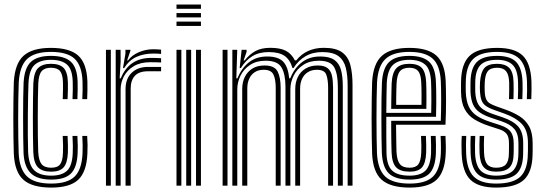

<svg xmlns="http://www.w3.org/2000/svg" viewBox="-20 -820 2404 848"><path d="M206.2 8.5Q122.2 8.5 83.5 -25.9Q44.8 -60.2 41 -141Q40 -169 39.4 -210.6Q38.8 -252.2 38.8 -298.1Q38.8 -344 39.4 -386Q40 -428 41 -457Q45.5 -539 84.1 -573.8Q122.8 -608.5 204.8 -608.5Q287.2 -608.5 325.1 -574.8Q363 -541 366 -461.2Q366.5 -444.2 366.2 -422.6Q366 -401 365 -382.2H343.5Q344.5 -400.5 344.8 -421.2Q345 -442 344.5 -460.2Q341.8 -530.2 309.5 -560.5Q277.2 -590.8 204.8 -590.8Q133 -590.8 99.9 -559.6Q66.8 -528.5 62.8 -455.8Q61.5 -425.8 60.9 -383.5Q60.2 -341.2 60.2 -295.9Q60.2 -250.5 60.9 -210Q61.5 -169.5 62.5 -143Q65.8 -73.2 99 -41.2Q132.2 -9.2 206.2 -9.2Q277.5 -9.2 309.4 -40Q341.2 -70.8 344.5 -142Q345.2 -159.5 345.1 -176.8Q345 -194 343.5 -219.5H365Q366.5 -197.5 366.8 -179.9Q367 -162.2 366 -141.2Q362.5 -61 325.6 -26.2Q288.8 8.5 206.2 8.5ZM206.2 -26.8Q144 -26.8 115.4 -55.5Q86.8 -84.2 84 -143.8Q83 -171.8 82.5 -212.9Q82 -254 82 -299.4Q82 -344.8 82.5 -385.9Q83 -427 84.2 -454.5Q87.8 -519.8 116.2 -546.5Q144.8 -573.2 204.8 -573.2Q264.5 -573.2 292.6 -547.6Q320.8 -522 322.8 -459.8Q323.2 -443.5 323 -423.4Q322.8 -403.2 321.8 -382.2H300.2Q301.2 -404.2 301.5 -424.1Q301.8 -444 301.2 -459.2Q299.5 -514 275.8 -534.9Q252 -555.8 204.8 -555.8Q157.8 -555.8 133.2 -533.9Q108.8 -512 105.8 -453Q105 -434 104.2 -396.6Q103.5 -359.2 103 -314.1Q102.5 -269 102.8 -225.1Q103 -181.2 104.2 -148.8Q107.2 -90.2 131.8 -67.2Q156.2 -44.2 206.2 -44.2Q253 -44.2 275.9 -65.8Q298.8 -87.2 301.2 -143Q301.8 -158.8 301.8 -175.5Q301.8 -192.2 300.2 -219.5H321.8Q323.5 -190.8 323.5 -174.9Q323.5 -159 322.8 -142.5Q320 -80.2 293.2 -53.5Q266.5 -26.8 206.2 -26.8ZM206.2 -61.8Q166.2 -61.8 147.5 -81.2Q128.8 -100.8 127 -149.2Q126 -177 125.6 -216.9Q125.2 -256.8 125.2 -300.5Q125.2 -344.2 125.8 -384.2Q126.2 -424.2 127.2 -451.8Q129.8 -502 149 -520.1Q168.2 -538.2 204.8 -538.2Q243.5 -538.2 261 -519.9Q278.5 -501.5 279.8 -457.2Q280 -444.8 279.9 -426.2Q279.8 -407.8 278.5 -382.2H257Q258 -406.2 258.2 -425Q258.5 -443.8 258 -456.5Q257.2 -491 245.4 -505.9Q233.5 -520.8 204.8 -520.8Q176.8 -520.8 163.8 -505.4Q150.8 -490 149 -450.5Q148 -424.5 147.4 -385.4Q146.8 -346.2 146.8 -302.6Q146.8 -259 147.2 -218.6Q147.8 -178.2 148.8 -149.2Q150.8 -111.2 163.6 -95.2Q176.5 -79.2 206.2 -79.2Q234.5 -79.2 245.8 -94.6Q257 -110 258 -145.5Q258.5 -161.5 258.5 -176Q258.5 -190.5 257 -219.5H278.5Q280 -194.2 280.1 -176.2Q280.2 -158.2 279.8 -145.2Q277.8 -99.8 261 -80.8Q244.2 -61.8 206.2 -61.8Z M491 0V-600H512.5L512.8 -548L508.5 -474H513.5Q532.2 -520 565.8 -542.1Q599.2 -564.2 647 -564.2Q659.2 -564.2 672.1 -563.9Q685 -563.5 691.5 -562.8V-544Q684.2 -544.5 670.1 -544.9Q656 -545.2 643 -545.2Q600 -545.2 570.9 -527.8Q541.8 -510.2 527.2 -482.8Q512.8 -455.2 512.8 -425.2V0ZM448 0V-600H469.5V0ZM534.5 0V-427Q534.5 -472.2 561.5 -498.4Q588.5 -524.5 633.5 -524.5Q648.2 -524.5 663.1 -524.5Q678 -524.5 691.5 -524.5V-505.2Q678.2 -505.5 662.8 -505.4Q647.2 -505.2 633.5 -505.2Q594 -505.2 575.6 -485.1Q557.2 -465 557.2 -429V0ZM523.2 -519.5 534 -583V-600H555.8L556 -595.8L541.5 -553.2H545.5Q562.8 -576.5 593.5 -589.5Q624.2 -602.5 656.8 -602.5Q664.2 -602.5 673.2 -602Q682.2 -601.5 691.5 -600.8V-581.8Q683.8 -582.8 675.5 -583.1Q667.2 -583.5 658 -583.5Q615.2 -583.5 582.8 -568.8Q550.2 -554 528.5 -519.5Z M759.5 -781V-800H867.5V-781ZM759.5 -705.5V-724.5H867.5V-705.5ZM759.5 -743.2V-762.2H867.5V-743.2ZM845.8 0V-600H867.5V0ZM759.5 0V-600H781V0ZM802.5 0V-600H824.2V0Z M1515.5 0V-440.8Q1515.5 -486.8 1507.4 -520.1Q1499.2 -553.5 1475.2 -571.8Q1451.2 -590 1403.2 -590Q1360.5 -590 1329 -571.5Q1297.5 -553 1276.5 -519.5H1271.8Q1260.8 -556.8 1236.5 -573.4Q1212.2 -590 1167 -590Q1124.2 -590 1094.8 -572Q1065.2 -554 1043.8 -519.5H1038.5L1047.2 -600H1069L1069.2 -591.2L1056 -553.2H1060.8Q1081.8 -580.2 1108.2 -594.5Q1134.8 -608.8 1173.5 -608.8Q1217.2 -608.8 1242.4 -595.8Q1267.5 -582.8 1282.5 -553.2H1288.5Q1310.8 -581.5 1341.6 -595.1Q1372.5 -608.8 1410 -608.8Q1463.8 -608.8 1491 -588.9Q1518.2 -569 1527.6 -532.1Q1537 -495.2 1537 -444.8V0ZM963.2 0V-600H984.8V0ZM1049.8 0V-427Q1049.8 -456.8 1061.2 -480.1Q1072.8 -503.5 1094.6 -517.1Q1116.5 -530.8 1148 -530.8Q1192.5 -530.8 1206 -504.5Q1219.5 -478.2 1219.5 -432.5V0H1197.8V-431.2Q1197.8 -470 1187.6 -490.9Q1177.5 -511.8 1144.8 -511.8Q1121.5 -511.8 1105.4 -501.4Q1089.2 -491 1080.8 -472.5Q1072.2 -454 1072.2 -429V0ZM1006.2 0V-600H1027.8L1023.8 -474H1028.8Q1047.2 -519.8 1080 -545.2Q1112.8 -570.8 1160.8 -570.5Q1209.2 -570.2 1230.8 -547.6Q1252.2 -525 1257.5 -474H1262Q1280.2 -519.8 1313.9 -545.4Q1347.5 -571 1395.8 -570.5Q1436 -570.2 1457.1 -555.1Q1478.2 -540 1486.1 -511Q1494 -482 1494 -439.2V0H1472.2V-436.5Q1472.2 -492 1456.5 -521.9Q1440.8 -551.8 1388 -551.8Q1347.2 -551.8 1319.2 -533.2Q1291.2 -514.8 1276.9 -485.8Q1262.5 -456.8 1262.5 -425.2V0H1240.8V-436.5Q1240.8 -492 1223.5 -521.9Q1206.2 -551.8 1153 -551.8Q1112.5 -551.8 1084.5 -533.2Q1056.5 -514.8 1042.2 -485.8Q1028 -456.8 1028 -425.2V0ZM1284 0V-427Q1284 -456.8 1295.6 -480.1Q1307.2 -503.5 1329.4 -517.1Q1351.5 -530.8 1382.8 -530.8Q1412.5 -530.8 1427.1 -518.8Q1441.8 -506.8 1446.4 -484.8Q1451 -462.8 1451 -432.5V0H1429.2V-431.2Q1429.2 -469.2 1421 -490.5Q1412.8 -511.8 1379.8 -511.8Q1356.5 -511.8 1339.9 -501.4Q1323.2 -491 1314.4 -472.5Q1305.5 -454 1305.5 -429V0Z M1789.2 8.5Q1704.8 8.5 1666 -25.9Q1627.2 -60.2 1623.5 -141Q1622.5 -169 1621.9 -210.6Q1621.2 -252.2 1621.2 -298.1Q1621.2 -344 1621.9 -386Q1622.5 -428 1623.5 -457Q1628 -539 1667 -573.8Q1706 -608.5 1788 -608.5Q1869.2 -608.5 1907.1 -574.8Q1945 -541 1948.5 -461Q1949.2 -444 1949.6 -422.2Q1950 -400.5 1950 -375.5Q1950 -350.5 1949.5 -323.5Q1949 -296.5 1947.5 -269H1729.2Q1729.5 -246.8 1729.8 -224.8Q1730 -202.8 1730.4 -183.4Q1730.8 -164 1731.2 -149.2Q1733.2 -111.8 1746 -95.5Q1758.8 -79.2 1789.2 -79.2Q1816.2 -79.2 1827.5 -94.1Q1838.8 -109 1840.5 -146.2Q1841.2 -158 1841 -176.9Q1840.8 -195.8 1839.5 -219.5H1861.2Q1862.2 -195.8 1862.5 -176.9Q1862.8 -158 1862.2 -145.2Q1860.2 -99.2 1843.6 -80.5Q1827 -61.8 1789.2 -61.8Q1747.8 -61.8 1729.5 -81.1Q1711.2 -100.5 1709.5 -147Q1709 -163.8 1708.5 -187Q1708 -210.2 1707.9 -236.1Q1707.8 -262 1707.8 -286.5H1926.8Q1927.8 -310.2 1928.1 -334.2Q1928.5 -358.2 1928.5 -381Q1928.5 -403.8 1928.1 -423.9Q1927.8 -444 1927 -460Q1923.5 -532 1890.5 -561.4Q1857.5 -590.8 1788 -590.8Q1715.8 -590.8 1682.5 -559.5Q1649.2 -528.2 1645.2 -455.8Q1644 -425.8 1643.4 -383.5Q1642.8 -341.2 1642.8 -296Q1642.8 -250.8 1643.4 -210.2Q1644 -169.8 1645 -143Q1648.5 -71.2 1681.6 -40.2Q1714.8 -9.2 1789.2 -9.2Q1860.5 -9.2 1892 -39.8Q1923.5 -70.2 1927 -142Q1927.5 -153 1927.5 -166Q1927.5 -179 1927.1 -192.6Q1926.8 -206.2 1926 -219.5H1947.5Q1948.5 -201.2 1949 -180.1Q1949.5 -159 1948.5 -141.2Q1945 -60.5 1908.2 -26Q1871.5 8.5 1789.2 8.5ZM1789.2 -26.8Q1726.8 -26.8 1698.2 -53.4Q1669.8 -80 1666.5 -143.8Q1665.5 -171.8 1665 -212.8Q1664.5 -253.8 1664.5 -299.1Q1664.5 -344.5 1665 -385.6Q1665.5 -426.8 1666.8 -454.2Q1670.2 -519 1698.6 -546.1Q1727 -573.2 1788 -573.2Q1846.2 -573.2 1874.4 -548Q1902.5 -522.8 1905.2 -459.5Q1906.2 -442.2 1906.6 -418Q1907 -393.8 1906.9 -364.8Q1906.8 -335.8 1905.8 -304H1686.2Q1686 -256.8 1686.2 -220.5Q1686.5 -184.2 1687 -145.5Q1687.8 -91 1711 -67.6Q1734.2 -44.2 1789.2 -44.2Q1835.8 -44.2 1858.4 -65.6Q1881 -87 1883.8 -143.2Q1884.2 -158.8 1884 -178.1Q1883.8 -197.5 1882.8 -219.5H1904.2Q1905.2 -199.2 1905.6 -179.6Q1906 -160 1905.2 -142.8Q1902.5 -79.5 1876 -53.1Q1849.5 -26.8 1789.2 -26.8ZM1686.2 -321.5H1884.5Q1885.2 -349.5 1885.2 -375Q1885.2 -400.5 1884.9 -422Q1884.5 -443.5 1883.8 -459Q1881.2 -514.8 1857.2 -535.2Q1833.2 -555.8 1788 -555.8Q1738.5 -555.8 1714.9 -532.6Q1691.2 -509.5 1688.2 -453Q1687.5 -435 1687 -398.5Q1686.5 -362 1686.2 -321.5ZM1707.8 -339.2Q1708 -357 1708.2 -376.8Q1708.5 -396.5 1708.9 -415.9Q1709.2 -435.2 1709.8 -451.8Q1712.2 -499 1730.5 -518.6Q1748.8 -538.2 1788 -538.2Q1826.5 -538.2 1843.4 -519.5Q1860.2 -500.8 1862.2 -457Q1862.8 -445.8 1863.1 -427.5Q1863.5 -409.2 1863.5 -386.5Q1863.5 -363.8 1863 -339.2ZM1729.8 -356.8H1841.5Q1841.8 -377.2 1841.8 -396.6Q1841.8 -416 1841.4 -431.6Q1841 -447.2 1840.5 -456.2Q1839 -491.5 1826.9 -506.1Q1814.8 -520.8 1788 -520.8Q1759.2 -520.8 1746.2 -505Q1733.2 -489.2 1731.5 -450.8Q1731 -437.8 1730.6 -423.1Q1730.2 -408.5 1730 -392.1Q1729.8 -375.8 1729.8 -356.8Z M2171 8.5Q2093 8.5 2057.6 -26.2Q2022.2 -61 2019 -141.2Q2018.2 -160.2 2018.2 -181.2Q2018.2 -202.2 2019.5 -219.5H2039.2Q2038.2 -203.2 2038.1 -182Q2038 -160.8 2038.8 -142.2Q2041.5 -71 2072.4 -40.1Q2103.2 -9.2 2171 -9.2Q2246 -9.2 2278.1 -39.6Q2310.2 -70 2311.2 -138.5Q2311.8 -147.2 2311.8 -155.1Q2311.8 -163 2311.8 -171.1Q2311.8 -179.2 2311.8 -187.8Q2311.8 -245 2284.2 -273.1Q2256.8 -301.2 2206 -319L2163 -334.2Q2138.2 -343 2125.2 -352.8Q2112.2 -362.5 2106.9 -376.9Q2101.5 -391.2 2100 -413.8Q2099.2 -423.5 2099.4 -434.1Q2099.5 -444.8 2100 -456.2Q2102.8 -500 2119.1 -519.1Q2135.5 -538.2 2175.8 -538.2Q2210.2 -538.2 2228.5 -520.8Q2246.8 -503.2 2248.2 -457.2Q2248.8 -445 2248.6 -425Q2248.5 -405 2247.8 -382.2H2228Q2228.8 -404 2229 -423Q2229.2 -442 2228.8 -456.2Q2227.5 -491 2214.9 -505.9Q2202.2 -520.8 2175.8 -520.8Q2146.8 -520.8 2134.6 -505.8Q2122.5 -490.8 2121 -456.2Q2120.5 -444.5 2120.4 -434.9Q2120.2 -425.2 2121 -413.8Q2122.2 -392.8 2127.6 -381.2Q2133 -369.8 2143.4 -363.5Q2153.8 -357.2 2169 -351.5L2211 -336.5Q2246.5 -324 2273.9 -307Q2301.2 -290 2316.9 -262Q2332.5 -234 2332.5 -187.8Q2332.5 -179 2332.6 -171Q2332.8 -163 2332.6 -155.1Q2332.5 -147.2 2332.2 -138.5Q2331.2 -61.2 2294.6 -26.4Q2258 8.5 2171 8.5ZM2171 -26.8Q2112.5 -26.8 2086.8 -54.2Q2061 -81.8 2058.5 -143Q2058 -160.2 2057.9 -180.1Q2057.8 -200 2059 -219.5H2079Q2077.8 -200 2077.8 -179.6Q2077.8 -159.2 2078.2 -144Q2080.2 -90.8 2101.9 -67.5Q2123.5 -44.2 2171 -44.2Q2224.5 -44.2 2246.5 -67Q2268.5 -89.8 2269.5 -138.8Q2269.8 -152 2269.8 -163.4Q2269.8 -174.8 2269.8 -187.8Q2269.8 -228.5 2251.9 -249.9Q2234 -271.2 2195.8 -284L2150.8 -299.2Q2118 -310.2 2098.2 -324Q2078.5 -337.8 2069.1 -359Q2059.8 -380.2 2058 -413.8Q2057.8 -426 2057.9 -435.9Q2058 -445.8 2058 -456.2Q2058.8 -518.2 2085.6 -545.8Q2112.5 -573.2 2175.8 -573.2Q2233.2 -573.2 2259.2 -546.9Q2285.2 -520.5 2287.8 -459.5Q2288.2 -443.8 2288.2 -425Q2288.2 -406.2 2287 -382.2H2267.2Q2268.2 -406.2 2268.4 -424.5Q2268.5 -442.8 2268 -459.2Q2266 -513.2 2243.1 -534.5Q2220.2 -555.8 2175.8 -555.8Q2124 -555.8 2101.8 -532.4Q2079.5 -509 2079 -456.2Q2079 -445.2 2078.8 -435.5Q2078.5 -425.8 2079 -413.8Q2080.8 -384.5 2088.8 -366.5Q2096.8 -348.5 2113.4 -337.1Q2130 -325.8 2156.8 -316.5L2200.8 -301.5Q2247 -285.8 2268.9 -261Q2290.8 -236.2 2290.8 -187.8Q2290.8 -174.8 2290.8 -163.1Q2290.8 -151.5 2290.5 -138.8Q2289.5 -79.8 2262.4 -53.2Q2235.2 -26.8 2171 -26.8ZM2171 -61.8Q2134.5 -61.8 2117.1 -80.9Q2099.8 -100 2098 -145Q2097.5 -160.2 2097.5 -180Q2097.5 -199.8 2098.5 -219.5H2118.2Q2117.2 -202 2117.2 -182.5Q2117.2 -163 2117.8 -146.5Q2119 -110.5 2131.5 -94.9Q2144 -79.2 2171 -79.2Q2201.8 -79.2 2214.2 -93.8Q2226.8 -108.2 2227.5 -139Q2228 -152 2228 -163.4Q2228 -174.8 2228 -187.8Q2228 -216.5 2216.9 -229.5Q2205.8 -242.5 2185.2 -249L2138.5 -264.2Q2102.8 -276 2075.4 -292.6Q2048 -309.2 2032.4 -337.9Q2016.8 -366.5 2016.2 -413.5Q2016 -426.8 2016.1 -437.2Q2016.2 -447.8 2016.2 -456.5Q2016.8 -537.2 2053.5 -572.9Q2090.2 -608.5 2175.8 -608.5Q2253.5 -608.5 2288.8 -574.4Q2324 -540.2 2327.2 -461.2Q2327.8 -443.8 2327.6 -422.8Q2327.5 -401.8 2326.5 -382.2H2306.8Q2307.8 -399.8 2308 -421.1Q2308.2 -442.5 2307.5 -460Q2304.5 -530.2 2273.9 -560.5Q2243.2 -590.8 2175.8 -590.8Q2101.5 -590.8 2069.6 -559.2Q2037.8 -527.8 2037.2 -456.5Q2037 -445.2 2036.9 -435.5Q2036.8 -425.8 2037.2 -413.5Q2038.8 -374.5 2050.4 -349.6Q2062 -324.8 2085.2 -309.1Q2108.5 -293.5 2144.5 -281.8L2190.5 -266.8Q2223.8 -255.5 2236.2 -237.4Q2248.8 -219.2 2248.8 -187.8Q2248.8 -180 2248.9 -172.1Q2249 -164.2 2248.9 -156.1Q2248.8 -148 2248.5 -138.8Q2247.8 -98.5 2230.1 -80.1Q2212.5 -61.8 2171 -61.8Z"/></svg>

Font: Big Shoulders Inline Display Thin
Style: Bold
Weight: 700
Version: Version 2.002